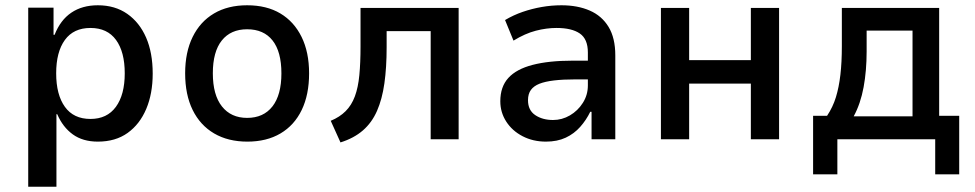

<svg xmlns="http://www.w3.org/2000/svg" viewBox="-20 -528 3698 728"><path d="M87 180V-499H183V-396H187Q209 -452 250.5 -480Q292 -508 351 -508Q416 -508 462.5 -475.5Q509 -443 534 -385.5Q559 -328 559 -249Q559 -173 534.5 -115Q510 -57 464 -24Q418 9 351 9Q294 9 256 -18.5Q218 -46 197 -95H194V180ZM323 -77Q386 -77 419.5 -123Q453 -169 453 -250Q453 -331 420 -376.5Q387 -422 323 -422Q259 -422 226 -376.5Q193 -331 193 -250Q193 -169 226 -123Q259 -77 323 -77Z M918 9Q845 9 792 -22Q739 -53 710.5 -111Q682 -169 682 -250Q682 -330 710.5 -388Q739 -446 791.5 -477Q844 -508 917 -508Q991 -508 1043 -477Q1095 -446 1123.5 -388Q1152 -330 1152 -250Q1152 -169 1124 -111Q1096 -53 1043.5 -22Q991 9 918 9ZM917 -81Q979 -81 1013 -124.5Q1047 -168 1047 -250Q1047 -332 1013.5 -374.5Q980 -417 917 -417Q855 -417 821 -374.5Q787 -332 787 -250Q787 -168 821.5 -124.5Q856 -81 917 -81Z M1271 12 1234 -70Q1268 -84 1290.5 -106.5Q1313 -129 1325.5 -162.5Q1338 -196 1342.5 -243Q1347 -290 1347 -352V-498H1719V0H1613V-410H1446V-349Q1446 -272 1437.5 -212Q1429 -152 1409.5 -107.5Q1390 -63 1356 -33.5Q1322 -4 1271 12Z M2050 9Q2001 9 1961.5 -11.5Q1922 -32 1899.5 -67Q1877 -102 1877 -144Q1877 -199 1907.5 -232.5Q1938 -266 1999.5 -282Q2061 -298 2151 -298H2224V-227H2162Q2115 -227 2081 -223Q2047 -219 2025.5 -210.5Q2004 -202 1993 -187Q1982 -172 1982 -148Q1982 -110 2009.5 -91.5Q2037 -73 2077 -73Q2111 -73 2141 -90.5Q2171 -108 2190 -138Q2209 -168 2209 -204V-329Q2209 -380 2178.5 -401Q2148 -422 2090 -422Q2052 -422 2011.5 -411.5Q1971 -401 1927 -374L1895 -452Q1927 -471 1962 -483Q1997 -495 2034 -501.5Q2071 -508 2109 -508Q2170 -508 2216 -488Q2262 -468 2287.5 -426Q2313 -384 2313 -318V0H2223V-104H2218Q2203 -73 2180 -47Q2157 -21 2125 -6Q2093 9 2050 9Z M2486 0V-498H2593V-300H2827V-498H2934V0H2827V-211H2593V0Z M3063 133V-89H3116Q3138 -122 3149.5 -159.5Q3161 -197 3166.5 -244.5Q3172 -292 3172 -353V-498H3541V-89H3617V133H3526V0H3155V133ZM3217 -87H3440V-412H3266V-333Q3266 -260 3254.5 -197.5Q3243 -135 3217 -87Z"/></svg>

Font: Nunito Sans 7pt SemiCondensed SemiBold
Style: Regular
Weight: 600
Width: 4
Designer: Vernon Adams
Foundry: Vernon Adams
Version: Version 3.101;gftools[0.9.27]